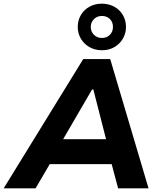

<svg xmlns="http://www.w3.org/2000/svg" viewBox="-49 -1027 882 1047"><path d="M-29 0 405 -705H552L761 0H595L543 -196L600 -132H182L259 -195L145 0ZM453 -539 275 -233 256 -268H570L538 -234L460 -539ZM507 -753Q469 -753 439 -770Q409 -787 392 -816Q375 -845 375 -880Q375 -916 392 -945Q409 -974 439 -990.5Q469 -1007 506 -1007Q544 -1007 574 -990.5Q604 -974 621 -945Q638 -916 638 -880Q638 -845 621 -816Q604 -787 574.5 -770Q545 -753 507 -753ZM506 -820Q533 -820 550 -837Q567 -854 567 -880Q567 -907 550 -923.5Q533 -940 507 -940Q481 -940 463.5 -923Q446 -906 446 -880Q446 -854 463.5 -837Q481 -820 506 -820Z"/></svg>

Font: Nunito Sans 6pt ExtraBold
Style: Italic
Weight: 800
Italic angle: -9°
Version: Version 3.101;gftools[0.9.27]